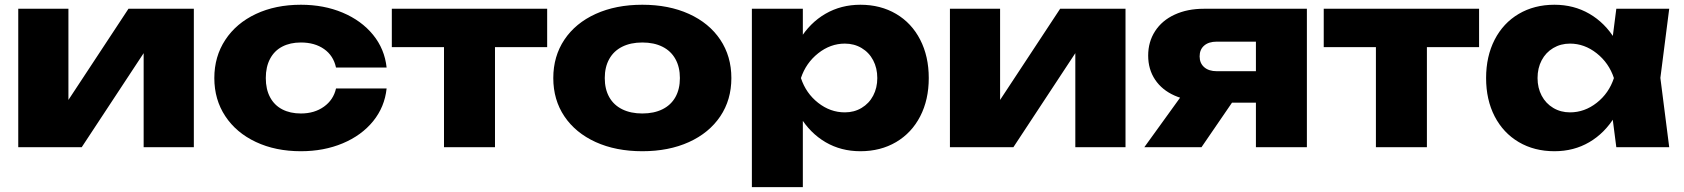

<svg xmlns="http://www.w3.org/2000/svg" viewBox="-20 -608 6955 793"><path d="M55.4 -571.8H262.6V-115L219.1 -129.2L510.6 -571.8H780.6V0H573.3V-469.7L617.2 -455.1L317.5 0H55.4Z M1222.8 16.6Q1118 16.6 1036.9 -21.6Q955.7 -59.7 910.5 -128.2Q865.2 -196.6 865.2 -285.6Q865.2 -374.5 910.5 -443.3Q955.7 -512.1 1036.9 -550.3Q1118 -588.4 1222.8 -588.4Q1317.6 -588.4 1395.1 -555.8Q1472.6 -523.2 1520.7 -464.4Q1568.7 -405.5 1576.8 -329H1367.8Q1357.1 -378.4 1318.5 -405.4Q1280 -432.5 1222.8 -432.5Q1178.4 -432.5 1145.8 -415.5Q1113.1 -398.5 1095.5 -365.2Q1077.8 -332 1077.8 -285.6Q1077.8 -239.2 1095.5 -206.3Q1113.1 -173.3 1145.8 -156.3Q1178.4 -139.3 1222.8 -139.3Q1278.7 -139.3 1317.9 -167.4Q1357.1 -195.4 1367.8 -242.5H1576.8Q1568.7 -166 1521 -107.3Q1473.2 -48.6 1395.4 -16Q1317.6 16.6 1222.8 16.6Z M2024.4 -498.9V0H1813.8V-498.9ZM2239.9 -571.8V-413.3H1598.3V-571.8Z M2265.2 -285.6Q2265.2 -375.5 2311.1 -444.2Q2357.1 -512.8 2440.4 -550.6Q2523.8 -588.4 2632.9 -588.4Q2742.1 -588.4 2825.5 -550.6Q2908.8 -512.8 2954.8 -444.2Q3000.7 -375.5 3000.7 -285.6Q3000.7 -195.6 2954.8 -127.4Q2908.8 -59.1 2825.5 -21.2Q2742.1 16.6 2632.9 16.6Q2523.8 16.6 2440.4 -21.2Q2357.1 -59.1 2311.1 -127.4Q2265.2 -195.6 2265.2 -285.6ZM2788.1 -285.6Q2788.1 -331 2769.6 -364.2Q2751.1 -397.5 2716.1 -415Q2681.1 -432.5 2632.9 -432.5Q2584.8 -432.5 2549.8 -415Q2514.8 -397.5 2496.3 -364.2Q2477.8 -331 2477.8 -285.6Q2477.8 -239.9 2496.3 -206.9Q2514.8 -174 2549.8 -156.7Q2584.8 -139.3 2632.9 -139.3Q2681.1 -139.3 2716.1 -156.7Q2751.1 -174 2769.6 -206.9Q2788.1 -239.9 2788.1 -285.6Z M3295.9 -571.8V-410.6L3287.3 -385.4V-222L3295.9 -174V165H3085.4V-571.8ZM3533.6 -588.4Q3616.9 -588.4 3681.1 -550.6Q3745.3 -512.8 3780.6 -444Q3816 -375.2 3816 -285.6Q3816 -196 3780.6 -127.5Q3745.3 -59.1 3681.1 -21.2Q3616.9 16.6 3533.6 16.6Q3453.7 16.6 3389.8 -20.7Q3326 -58.1 3284.4 -126.4Q3242.8 -194.6 3229.7 -285.6Q3241.8 -377.2 3283.4 -445.5Q3325 -513.8 3389.3 -551.1Q3453.7 -588.4 3533.6 -588.4ZM3469.5 -427.9Q3409.7 -427.9 3359.2 -387.9Q3308.7 -347.9 3288 -285.6Q3308.7 -222.9 3359 -183.4Q3409.3 -143.9 3469.5 -143.9Q3507.9 -143.9 3538.6 -162.3Q3569.4 -180.6 3586.4 -212.9Q3603.4 -245.2 3603.4 -285.6Q3603.4 -326.7 3586.4 -359Q3569.4 -391.3 3538.6 -409.6Q3507.9 -427.9 3469.5 -427.9Z M3903.4 -571.8H4110.6V-115L4067.1 -129.2L4358.6 -571.8H4628.6V0H4421.3V-469.7L4465.2 -455.1L4165.5 0H3903.4Z M5225.3 -184H4953.5L4951.6 -190.2Q4883.4 -190.2 4831.4 -213.2Q4779.4 -236.2 4750.8 -278.9Q4722.2 -321.7 4722.2 -378.5Q4722.2 -435.2 4750.8 -479.4Q4779.4 -523.6 4831.8 -547.7Q4884.2 -571.8 4951.6 -571.8H5377.7V0H5167.2V-519.9L5225.1 -436H5005.6Q4972.2 -436 4953.5 -419.7Q4934.7 -403.5 4934.7 -375.2Q4934.7 -347 4953.6 -330.5Q4972.5 -313.9 5005.6 -313.9H5225.3ZM4942.4 0H4706.3L4899.5 -267.6H5125.7Z M5873.4 -498.9V0H5662.8V-498.9ZM6088.9 -571.8V-413.3H5447.3V-571.8Z M6629.2 -205.5 6657.1 -285.6 6629.2 -364.7 6655.7 -571.8H6874.2L6837.7 -286.2L6874.2 0H6655.7ZM6400.2 16.6Q6316.9 16.6 6252.7 -21.2Q6188.6 -59.1 6153.2 -127.5Q6117.9 -196 6117.9 -285.6Q6117.9 -375.2 6153.2 -444Q6188.6 -512.8 6252.7 -550.6Q6316.9 -588.4 6400.2 -588.4Q6480.2 -588.4 6544.5 -551.1Q6608.9 -513.8 6650.4 -445.5Q6692 -377.2 6704.2 -285.6Q6691 -194.6 6649.4 -126.4Q6607.9 -58.1 6544 -20.7Q6480.2 16.6 6400.2 16.6ZM6464.3 -143.9Q6524.5 -143.9 6574.8 -183.4Q6625.2 -222.9 6645.8 -285.6Q6625.2 -347.9 6574.7 -387.9Q6524.1 -427.9 6464.3 -427.9Q6426 -427.9 6395.2 -409.6Q6364.4 -391.3 6347.4 -359Q6330.4 -326.7 6330.4 -285.6Q6330.4 -245.2 6347.4 -212.9Q6364.4 -180.6 6395.2 -162.3Q6426 -143.9 6464.3 -143.9Z"/></svg>

Font: Unbounded Variable
Style: Regular
Weight: 400
Designer: Luke Prowse, Jean-Baptiste Morizot, Fátima Lázaro, Florian Runge
Foundry: NaN
Version: Version 1.600;FEAKit 1.0